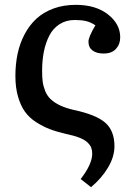

<svg xmlns="http://www.w3.org/2000/svg" viewBox="-20 -543 544 797"><path d="M357.9 233.9 314.9 200.2Q362.8 138.2 362.8 95.2Q362.8 81.5 358.9 70.8Q355 60.1 344 49.1Q333 38.1 310.8 29.1Q288.6 20 254.9 13.2Q215.3 3.9 186.3 -7.1Q157.2 -18.1 128.9 -36.6Q100.6 -55.2 83 -80.1Q65.4 -105 54.7 -142.3Q43.9 -179.7 43.9 -228Q43.9 -276.9 53.2 -320.3Q62.5 -363.8 82.3 -401.1Q102.1 -438.5 131.1 -465.3Q160.2 -492.2 201.9 -507.6Q243.7 -522.9 294.9 -522.9Q377.4 -522.9 428.2 -483.2Q479 -443.4 479 -388.2Q479 -359.4 461.4 -340.1Q443.8 -320.8 410.2 -320.8Q380.9 -320.8 364 -333.5Q347.2 -346.2 347.2 -370.1Q347.2 -389.6 376 -438Q356 -451.2 336.7 -455.6Q317.4 -460 290 -460Q254.4 -460 227.3 -442.6Q200.2 -425.3 184.8 -395.3Q169.4 -365.2 162.1 -328.6Q154.8 -292 154.8 -249Q154.8 -222.7 157.2 -203.9Q159.7 -185.1 167.5 -165.5Q175.3 -146 189.5 -132.1Q203.6 -118.2 227.5 -106.4Q251.5 -94.7 285.2 -86.9Q379.4 -66.9 417.2 -33.4Q455.1 0 455.1 64Q455.1 108.4 427.7 153.6Q400.4 198.7 357.9 233.9Z"/></svg>

Font: Literata Book Medium
Style: Regular
Weight: 500
Designer: Latin by Veronika Burian and Jose Scaglione. Greek by Irene Vlachou. Cyrillic by Vera Evstafieva
Foundry: TypeTogether
Version: Version 2.003;PS 002.003;hotconv 1.0.88;makeotf.lib2.5.64775